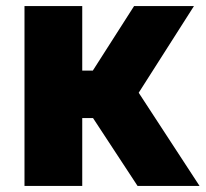

<svg xmlns="http://www.w3.org/2000/svg" viewBox="-20 -615 680 635"><path d="M435 0 236.5 -302.5 423.5 -595H621.5L422 -282L425.5 -328.5L640 0ZM61 0V-595H252V0ZM226.5 -224.5V-381.5H307V-224.5Z"/></svg>

Font: Encode Sans SC Condensed Thin ExtraBold
Style: Regular
Weight: 800
Version: Version 3.002